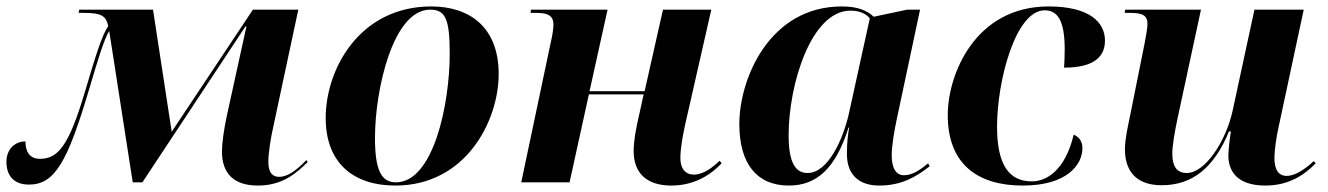

<svg xmlns="http://www.w3.org/2000/svg" viewBox="-30 -566 4123 596"><path d="M771 10C847 10 891 -29 925 -63L921 -69C885 -32 860 -17 836 -17C814 -17 803 -33 803 -63C803 -92 810 -135 818 -171L896 -536H755L503 -157L445 -536H216L214 -526H229C287 -526 299 -516 306 -485C287 -458 267 -394 233 -279C183 -111 149 -73 94 -73C60 -73 49 -98 49 -127C19 -127 -10 -106 -10 -63C-10 -24 10 7 60 7C141 7 180 -65 247 -290C276 -388 294 -446 309 -470L382 0H412L732 -484H735L674 -206C665 -165 659 -120 659 -96C659 -28 695 10 771 10Z M1197 10C1417 10 1518 -192 1518 -336C1518 -485 1424 -546 1309 -546C1085 -546 981 -350 981 -200C981 -59 1068 10 1197 10ZM1199 0C1153 0 1134 -39 1134 -138C1134 -288 1190 -536 1305 -536C1352 -536 1366 -509 1366 -400C1366 -241 1315 0 1199 0Z M2054 10C2127 10 2178 -25 2210 -59L2204 -67C2185 -49 2155 -24 2124 -24C2098 -24 2082 -42 2082 -75C2082 -105 2089 -143 2097 -180L2178 -536H2028L1971 -283H1800L1856 -536H1618L1617 -526H1635C1673 -526 1688 -516 1688 -489C1688 -476 1684 -453 1680 -436L1588 0H1738L1798 -273H1968L1955 -214C1943 -163 1937 -127 1937 -97C1937 -31 1975 10 2054 10Z M2419 10C2505 10 2564 -43 2604 -170H2606C2602 -148 2599 -125 2599 -88C2599 -21 2639 10 2699 10C2771 10 2816 -19 2856 -50L2851 -59C2829 -41 2804 -22 2776 -22C2753 -22 2738 -42 2738 -83C2738 -115 2746 -158 2752 -188L2826 -536H2786L2682 -514C2662 -533 2634 -546 2583 -546C2359 -546 2265 -322 2265 -181C2265 -58 2319 10 2419 10ZM2477 -29C2445 -29 2418 -51 2418 -146C2418 -304 2488 -533 2610 -533C2637 -533 2658 -524 2670 -509L2605 -213C2587 -133 2540 -29 2477 -29Z M3145 10C3281 10 3330 -54 3330 -106C3330 -130 3317 -142 3303 -148C3276 -36 3218 -3 3173 -3C3103 -3 3065 -53 3065 -173C3065 -314 3122 -534 3213 -534C3254 -534 3275 -500 3275 -413C3275 -389 3274 -371 3273 -356C3370 -356 3400 -393 3400 -440C3400 -497 3352 -546 3225 -546C2997 -546 2912 -335 2912 -209C2912 -56 3005 10 3145 10Z M3898 10C3973 10 4021 -25 4054 -59L4048 -66C4023 -42 3991 -20 3964 -20C3939 -20 3926 -39 3926 -76C3926 -99 3932 -140 3938 -167L4017 -536H3864L3796 -221C3776 -130 3712 -29 3654 -29C3622 -29 3609 -51 3609 -89C3609 -114 3617 -160 3625 -197L3698 -536H3463L3461 -526H3479C3517 -526 3532 -518 3532 -491C3532 -480 3528 -458 3523 -431L3479 -212C3472 -178 3462 -135 3462 -102C3462 -43 3490 9 3576 9C3672 9 3739 -46 3785 -158H3791C3788 -143 3783 -97 3783 -84C3783 -33 3812 10 3898 10Z"/></svg>

Font: Noto Serif Display
Style: Bold Italic
Weight: 700
Italic angle: -12°
Designer: Monotype Design Team
Foundry: Monotype Imaging Inc.
Version: Version 2.009